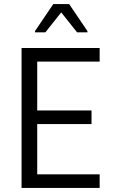

<svg xmlns="http://www.w3.org/2000/svg" viewBox="-20 -924 557 944"><path d="M86 0V-688H470V-621H163V-381H430V-314H163V-67H470V0ZM152 -765V-771L242 -904H320L410 -771V-765H359L281 -863L203 -765Z"/></svg>

Font: Saira SemiCondensed
Style: Regular
Weight: 400
Width: 4
Designer: Hector Gatti with collaboration of the Omnibus-Type team
Foundry: Omnibus-Type
Version: Version 1.101